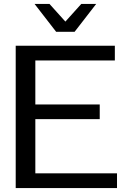

<svg xmlns="http://www.w3.org/2000/svg" viewBox="-20 -958 640 978"><path d="M576 0H60V-725H565V-650H160V-426H488V-351H160V-75H576ZM313 -848 394 -938H470L360 -796H266L156 -938H232Z"/></svg>

Font: Edlo
Style: Regular
Weight: 400
Monospace: yes
Version: Version 0.01